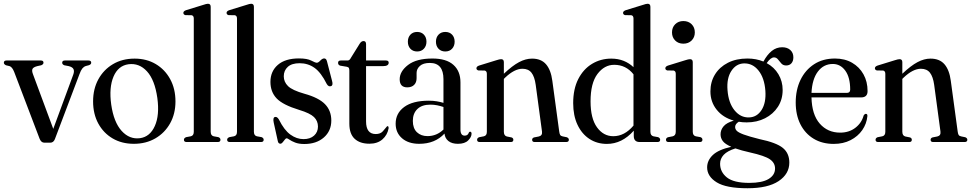

<svg xmlns="http://www.w3.org/2000/svg" viewBox="-28 -756 5168 1022"><path d="M239.5 3.5H208Q191.5 3.5 183 -17L47.5 -373Q37 -399.5 23 -404L4 -408.5Q-7.5 -414 -7.5 -422Q-7.5 -434 6.5 -434H190Q203.5 -434 203.5 -422Q203.5 -413.5 191 -408.5L170.5 -404Q149.5 -398.5 145 -389.2Q140.5 -380 147 -362.5L255.5 -70L362 -359Q368.5 -377 363.2 -388Q358 -399 338 -404L314.5 -408.5Q303 -413 303 -422Q303 -434 317.5 -434H443Q457.5 -434 457.5 -422Q457.5 -413.5 445.5 -409L428.5 -404.5Q418 -401 410.2 -391.5Q402.5 -382 394.5 -360L264 -15Q256.5 3.5 239.5 3.5Z M688.5 -444Q752 -444 801 -415Q850 -386 878 -334.5Q906 -283 906 -216Q906 -150.5 877.5 -99.5Q849 -48.5 799 -19.5Q749 9.5 684.5 9.5Q620.5 9.5 571.8 -19Q523 -47.5 495.2 -98.5Q467.5 -149.5 467.5 -216.5Q467.5 -282.5 495.5 -333.8Q523.5 -385 573.2 -414.5Q623 -444 688.5 -444ZM717.5 -20.5Q770.5 -28 796.2 -85.5Q822 -143 809.5 -234.5Q796 -330.5 754.5 -376Q713 -421.5 656 -414Q601 -406.5 576.2 -348.2Q551.5 -290 564 -199.5Q577.5 -105.5 619.5 -59.2Q661.5 -13 717.5 -20.5Z M1093.5 -719.5V-55Q1093.5 -34 1109.5 -30.5L1134.5 -26Q1145.5 -21.5 1145.5 -12Q1145.5 0 1131 0H965.5Q951 0 951 -12Q951 -21.5 963 -26L987.5 -30.5Q1003.5 -34 1003.5 -54.5V-657.5Q1003.5 -673 991.5 -675L958.5 -675.5Q948 -678.5 948 -687.5Q948 -696.5 961.5 -701.5L1054 -730Q1071 -736 1079 -736Q1093.5 -736 1093.5 -719.5Z M1323.5 -719.5V-55Q1323.5 -34 1339.5 -30.5L1364.5 -26Q1375.5 -21.5 1375.5 -12Q1375.5 0 1361 0H1195.5Q1181 0 1181 -12Q1181 -21.5 1193 -26L1217.5 -30.5Q1233.5 -34 1233.5 -54.5V-657.5Q1233.5 -673 1221.5 -675L1188.5 -675.5Q1178 -678.5 1178 -687.5Q1178 -696.5 1191.5 -701.5L1284 -730Q1301 -736 1309 -736Q1323.5 -736 1323.5 -719.5Z M1587.5 -15.5Q1623 -15.5 1643.8 -34.2Q1664.5 -53 1664.5 -82.5Q1664.5 -112 1643.5 -132.8Q1622.5 -153.5 1564.5 -171Q1477.5 -197.5 1444.5 -232.2Q1411.5 -267 1411.5 -320Q1411.5 -376.5 1451 -410.8Q1490.5 -445 1563 -445Q1607 -445 1628.8 -433.5Q1650.5 -422 1658.5 -422Q1666 -422 1677 -433.5Q1688 -445 1697.5 -445Q1702 -445 1706 -442Q1710 -439 1712.5 -429.5L1739.5 -325.5Q1746 -302.5 1735 -298Q1721.5 -292 1711.5 -308.5Q1681 -370 1646.2 -394.8Q1611.5 -419.5 1567 -419.5Q1525 -419.5 1503.8 -400Q1482.5 -380.5 1482.5 -350Q1482.5 -320 1505 -297.8Q1527.5 -275.5 1592.5 -257Q1668.5 -236 1702 -201.5Q1735.5 -167 1735.5 -114.5Q1735.5 -59 1695.8 -24.2Q1656 10.5 1592 10.5Q1562.5 10.5 1543 2.8Q1523.5 -5 1512.8 -12.5Q1502 -20 1498 -20Q1493.5 -20 1488 -12.8Q1482.5 -5.5 1476.5 1.8Q1470.5 9 1464.5 9Q1453 9 1450.5 -6L1429 -103.5Q1423.5 -129.5 1434.5 -133Q1446.5 -137 1456.5 -120Q1484.5 -63.5 1517.8 -39.5Q1551 -15.5 1587.5 -15.5Z M1818.5 -400.5 1783 -406.5Q1771.5 -410 1771.5 -421.5Q1771.5 -434 1786 -434H1822.5Q1833 -434 1840 -448.5L1886 -522.5Q1895 -537.5 1907 -537.5Q1920.5 -537.5 1920.5 -521V-434H2026Q2041 -434 2041 -422.5Q2041 -404 2011 -404H1920.5V-110Q1920.5 -42.5 1972 -42.5Q1996.5 -42.5 2009.5 -56.8Q2022.5 -71 2032.5 -84Q2041 -87 2040.5 -73Q2034 -37 2007.5 -14Q1981 9 1938.5 9Q1888 9 1859.8 -17.2Q1831.5 -43.5 1831.5 -98V-379.5Q1831.5 -389 1829.2 -393.8Q1827 -398.5 1818.5 -400.5Z M2078 -97.5Q2078 -153 2123.5 -186.5Q2169 -220 2254.5 -220Q2277 -220 2296.5 -216.8Q2316 -213.5 2332.5 -208.5V-334.5Q2332.5 -421 2260 -421Q2224.5 -421 2207 -405Q2189.5 -389 2189.5 -368V-340Q2189.5 -317 2176.2 -304Q2163 -291 2140 -291Q2099.5 -291 2099.5 -334Q2099.5 -376 2144 -410.2Q2188.5 -444.5 2274 -444.5Q2347.5 -444.5 2385.2 -411Q2423 -377.5 2423 -317.5V-66.5Q2423 -34 2445.5 -34Q2462.5 -34 2467.5 -50Q2470 -55 2474 -55Q2482 -55 2482 -44Q2482 -26.5 2464 -8.5Q2446 9.5 2409.5 9.5Q2377.5 9.5 2359 -5.2Q2340.5 -20 2338 -45Q2287.5 9.5 2203.5 9.5Q2146 9.5 2112 -20Q2078 -49.5 2078 -97.5ZM2169.5 -112.5Q2169.5 -73 2191.2 -52.2Q2213 -31.5 2247.5 -31.5Q2296.5 -31.5 2332.5 -66.5V-186.5Q2316.5 -192 2299.2 -195.5Q2282 -199 2262.5 -199Q2218 -199 2193.8 -175.8Q2169.5 -152.5 2169.5 -112.5ZM2192.5 -482Q2170 -482 2156.5 -496.5Q2143 -511 2143 -534Q2143 -557 2156.5 -571.5Q2170 -586 2192.5 -586Q2215 -586 2228.5 -571.5Q2242 -557 2242 -534Q2242 -511.5 2228.5 -496.8Q2215 -482 2192.5 -482ZM2342 -482Q2320 -482 2306.2 -496.5Q2292.5 -511 2292.5 -534Q2292.5 -557 2306.2 -571.5Q2320 -586 2342 -586Q2365 -586 2378.5 -571.5Q2392 -557 2392 -534Q2392 -511.5 2378.5 -496.8Q2365 -482 2342 -482Z M2654 -425V-363.5Q2699.5 -406.5 2734.8 -425.2Q2770 -444 2804 -444Q2852.5 -444 2878.5 -413.8Q2904.5 -383.5 2912 -326L2948.5 -57Q2950 -44.5 2953.5 -38.2Q2957 -32 2967 -30L2989 -25.5Q3000 -21 3000 -12Q3000 0 2985.5 0H2818Q2804.5 0 2804.5 -12Q2804.5 -21 2814.5 -24.5L2840 -29.5Q2860 -34 2857 -56L2823.5 -304.5Q2817.5 -348 2801 -369Q2784.5 -390 2753 -390Q2710.5 -390 2661 -343L2654 -336V-55Q2654 -33.5 2670 -29.5L2695 -24.5Q2704.5 -21 2704.5 -12Q2704.5 0 2691 0H2525.5Q2511.5 0 2511.5 -12Q2511.5 -21 2522 -25.5L2547.5 -30.5Q2563.5 -34 2563.5 -54.5V-363Q2563.5 -378 2552 -380.5L2518.5 -381Q2508 -384 2508 -392.5Q2508 -402 2522 -407L2614.5 -435.5Q2631 -441 2639.5 -441Q2654 -441 2654 -425Z M3023 -207Q3023 -282.5 3050.2 -335.5Q3077.5 -388.5 3123.5 -416.2Q3169.5 -444 3226 -444Q3262 -444 3291.8 -432Q3321.5 -420 3344 -398.5V-657.5Q3344 -673 3332 -675L3299 -675.5Q3288.5 -678.5 3288.5 -687.5Q3288.5 -696.5 3302 -701.5L3394.5 -730Q3411.5 -736 3419.5 -736Q3434 -736 3434 -719.5V-55Q3434 -34.5 3450 -30.5L3475 -26Q3486 -21.5 3486 -12Q3486 0 3471.5 0H3377Q3345.5 0 3345.5 -32.5V-60.5Q3283 10 3202.5 10Q3150 10 3109.5 -16.5Q3069 -43 3046 -91.8Q3023 -140.5 3023 -207ZM3115.5 -216.5Q3115.5 -125.5 3149.8 -78.2Q3184 -31 3236.5 -31Q3296.5 -31 3344 -87.5V-360.5Q3304 -411 3241.5 -411Q3189 -411 3152.2 -362.2Q3115.5 -313.5 3115.5 -216.5Z M3609.5 -523.5Q3582.5 -523.5 3565.8 -540.5Q3549 -557.5 3549 -583.5Q3549 -610 3566 -627Q3583 -644 3609.5 -644Q3636.5 -644 3653.5 -627Q3670.5 -610 3670.5 -583.5Q3670.5 -557.5 3653.5 -540.5Q3636.5 -523.5 3609.5 -523.5ZM3659.5 -425V-55Q3659.5 -34.5 3675.5 -30.5L3700.5 -26Q3711 -22 3711 -12Q3711 0 3697 0H3531Q3517 0 3517 -12Q3517 -21.5 3527.5 -25.5L3553 -30.5Q3569 -34.5 3569 -54.5V-363Q3569 -378 3557.5 -380.5L3524 -381Q3513.5 -384 3513.5 -392.5Q3513.5 -402 3527.5 -407L3620 -435.5Q3636.5 -441 3645 -441Q3659.5 -441 3659.5 -425Z M4015 -15.5Q4104 3 4138.8 31.2Q4173.5 59.5 4173.5 109.5Q4173.5 170 4116.5 208Q4059.5 246 3951 246Q3837.5 246 3786.8 214.5Q3736 183 3736 135Q3736 98 3766.2 69.2Q3796.5 40.5 3864.5 25.5Q3831.5 11 3819.5 -5Q3807.5 -21 3807.5 -41Q3807.5 -65 3823.8 -84Q3840 -103 3878 -114Q3820.5 -130 3787 -171.8Q3753.5 -213.5 3753.5 -269.5Q3753.5 -320.5 3778 -360Q3802.5 -399.5 3846.8 -422Q3891 -444.5 3950.5 -444.5Q3997 -444.5 4035.5 -428.5L4036 -429Q4055.5 -465 4080 -484.8Q4104.5 -504.5 4135.5 -504.5Q4162.5 -504.5 4178.8 -489.8Q4195 -475 4195 -451Q4195 -431 4184.8 -419.2Q4174.5 -407.5 4156.5 -407.5Q4140.5 -407.5 4131 -418.2Q4121.5 -429 4113 -439.8Q4104.5 -450.5 4092 -450.5Q4074 -450.5 4053 -420Q4093 -398.5 4115.5 -360.8Q4138 -323 4138 -277Q4138 -226.5 4112.8 -187.5Q4087.5 -148.5 4044.2 -126.5Q4001 -104.5 3946.5 -104.5Q3924.5 -104.5 3904.5 -108Q3885 -96 3885 -80Q3885 -68.5 3894.2 -59.2Q3903.5 -50 3931.2 -39.8Q3959 -29.5 4015 -15.5ZM3931.5 -418.5Q3890 -417 3864.8 -378.2Q3839.5 -339.5 3844.5 -276.5Q3849.5 -209 3881.5 -169.2Q3913.5 -129.5 3959 -131Q4001 -132 4025.8 -170.5Q4050.5 -209 4046 -273Q4041 -341 4009.5 -380.5Q3978 -420 3931.5 -418.5ZM3805 115.5Q3805 159.5 3841.2 188.5Q3877.5 217.5 3960.5 217.5Q4028.5 217.5 4063 196.8Q4097.5 176 4097.5 141Q4097.5 111 4070.2 92Q4043 73 3964.5 55.5Q3917.5 45 3886.5 34Q3843.5 47.5 3824.2 68.2Q3805 89 3805 115.5Z M4590 -271Q4590 -237.5 4555.5 -237.5H4291.5Q4293.5 -146 4335.5 -98Q4377.5 -50 4444 -50Q4491.5 -50 4525 -75.8Q4558.5 -101.5 4569 -141Q4574.5 -150 4581 -150Q4590 -150 4589 -137.5Q4585 -97 4561.8 -63.5Q4538.5 -30 4499.5 -10Q4460.5 10 4410 10Q4348.5 10 4303 -17.5Q4257.5 -45 4232.5 -94.5Q4207.5 -144 4207.5 -210.5Q4207.5 -278 4233 -330.8Q4258.5 -383.5 4305.2 -414Q4352 -444.5 4416.5 -444.5Q4468.5 -444.5 4507.5 -422Q4546.5 -399.5 4568.2 -360.5Q4590 -321.5 4590 -271ZM4405 -415.5Q4356 -415.5 4325.5 -375Q4295 -334.5 4291.5 -261.5H4479.5Q4497.5 -261.5 4497.5 -279Q4497.5 -344 4471.5 -379.8Q4445.5 -415.5 4405 -415.5Z M4775 -425V-363.5Q4820.5 -406.5 4855.8 -425.2Q4891 -444 4925 -444Q4973.5 -444 4999.5 -413.8Q5025.5 -383.5 5033 -326L5069.5 -57Q5071 -44.5 5074.5 -38.2Q5078 -32 5088 -30L5110 -25.5Q5121 -21 5121 -12Q5121 0 5106.5 0H4939Q4925.5 0 4925.5 -12Q4925.5 -21 4935.5 -24.5L4961 -29.5Q4981 -34 4978 -56L4944.5 -304.5Q4938.5 -348 4922 -369Q4905.5 -390 4874 -390Q4831.5 -390 4782 -343L4775 -336V-55Q4775 -33.5 4791 -29.5L4816 -24.5Q4825.5 -21 4825.5 -12Q4825.5 0 4812 0H4646.5Q4632.5 0 4632.5 -12Q4632.5 -21 4643 -25.5L4668.5 -30.5Q4684.5 -34 4684.5 -54.5V-363Q4684.5 -378 4673 -380.5L4639.5 -381Q4629 -384 4629 -392.5Q4629 -402 4643 -407L4735.5 -435.5Q4752 -441 4760.5 -441Q4775 -441 4775 -425Z"/></svg>

Font: Fraunces 144pt S050
Style: Regular
Weight: 400
Version: Version 1.000; ttfautohint (v1.8.3)